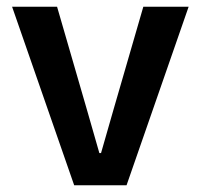

<svg xmlns="http://www.w3.org/2000/svg" viewBox="-20 -552 598 572"><path d="M201 0 16 -532H150L239 -225L276 -96H281L318 -225L407 -532H542L357 0Z"/></svg>

Font: Mona Sans ExtraLight SemiBold
Style: Regular
Weight: 600
Version: Version 2.000